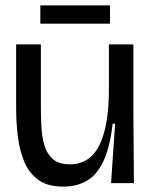

<svg xmlns="http://www.w3.org/2000/svg" viewBox="-20 -681 563 714"><path d="M215 13Q158 13 123.5 -11.5Q89 -36 71 -78Q53 -120 46.5 -172.5Q40 -225 40 -282V-516H132V-288Q132 -248 134 -209.5Q136 -171 145.5 -139.5Q155 -108 177 -89Q199 -70 240 -70Q314 -70 349.5 -141Q385 -212 385 -349V-516H476V-264L478 0H393L408 -221H399Q389 -134 365 -82.5Q341 -31 303.5 -9Q266 13 215 13ZM130 -593V-661H389V-593Z"/></svg>

Font: Bricolage Grotesque 48pt
Style: Regular
Weight: 400
Designer: Mathieu Triay
Foundry: Atelier Triay
Version: Version 1.000; ttfautohint (v1.8.4.7-5d5b);gftools[0.9.32]